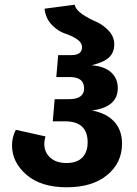

<svg xmlns="http://www.w3.org/2000/svg" viewBox="-20 -778 581 815"><path d="M31 -161Q31 -195 47 -227L173 -199Q168 -182 168 -168Q168 -132 193 -109Q218 -86 263 -86Q306 -86 329 -109Q352 -132 352 -174Q352 -263 256 -263H204L212 -357H273Q337 -357 337 -403Q337 -451 276 -451H219L227 -544H282Q328 -544 328 -577Q328 -598 305.5 -612.5Q283 -627 255 -636Q227 -645 200.5 -672Q174 -699 169 -741L297 -758Q302 -736 329.5 -717.5Q357 -699 386.5 -686.5Q416 -674 440.5 -648.5Q465 -623 465 -589Q465 -555 442.5 -534Q420 -513 368 -501Q423 -497 451.5 -471Q480 -445 480 -404Q480 -323 370 -309Q431 -298 464.5 -262Q498 -226 498 -168Q498 -87 435 -35Q372 17 263 17Q154 17 92.5 -36Q31 -89 31 -161Z"/></svg>

Font: FiraGO SemiBold
Style: Regular
Weight: 600
Designer: bBox Type
Foundry: bBox Type GmbH
Version: Version 1.001;PS 001.001;hotconv 1.0.88;makeotf.lib2.5.64775